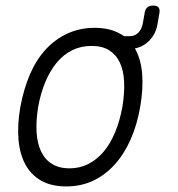

<svg xmlns="http://www.w3.org/2000/svg" viewBox="-20 -660 640 690"><path d="M218 10Q165 10 128.5 -10.5Q92 -31 71.5 -68.5Q51 -106 46.5 -158.5Q42 -211 53 -275Q65 -340 87.5 -392.5Q110 -445 144 -482Q178 -519 222.5 -539.5Q267 -560 320 -560Q374 -560 411 -539Q419 -535 426 -530H447Q464 -530 476.5 -542Q489 -554 493 -575L500 -614Q502 -627 509.5 -633.5Q517 -640 530.5 -640Q544 -640 549.5 -633.5Q555 -627 553 -614L546 -573Q539 -533 510 -508Q491 -491 465 -486L467 -482Q487 -445 491 -393Q495 -341 484 -277Q473 -212 449.5 -159Q426 -106 392 -68.5Q358 -31 314.5 -10.5Q271 10 218 10ZM230 -55Q266 -55 297 -70.5Q328 -86 352.5 -115Q377 -144 394 -185.5Q411 -227 420 -277Q428 -327 426 -367Q424 -407 410.5 -435.5Q397 -464 372 -479.5Q347 -495 309 -495Q271 -495 239.5 -479.5Q208 -464 184 -435Q160 -406 143 -365.5Q126 -325 117 -275Q109 -225 111.5 -184.5Q114 -144 128 -115Q142 -86 167.5 -70.5Q193 -55 230 -55Z"/></svg>

Font: Maple Mono NL ExtraLight
Style: Italic
Weight: 275
Italic angle: -10°
Monospace: yes
Designer: subframe7536
Version: Version 7.000